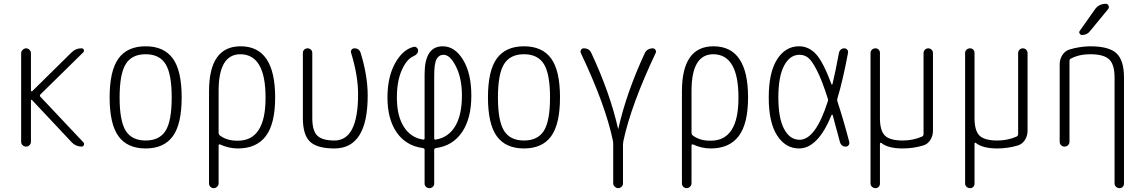

<svg xmlns="http://www.w3.org/2000/svg" viewBox="-20 -775 6040 1015"><path d="M91.8 -25.4V-494.1Q91.8 -503.9 100.1 -511.7Q108.4 -519.5 118.2 -519.5Q127.9 -519.5 135.7 -511.7Q143.6 -503.9 143.6 -494.1V-295.9Q143.6 -293.9 146 -293Q148.4 -292 150.4 -293L358.4 -498Q380.9 -520.5 412.1 -519.5Q419.9 -519.5 422.9 -511.7Q425.8 -503.9 419.9 -498L194.3 -276.4Q188.5 -270.5 193.4 -263.7L420.9 -22.5Q426.8 -16.6 423.3 -8.3Q419.9 0 412.1 0Q380.9 0 359.4 -22.5L149.4 -246.1Q144.5 -251 143.6 -243.2V-25.4Q143.6 -15.6 136.2 -7.8Q128.9 0 118.2 0Q107.4 0 99.6 -7.3Q91.8 -14.6 91.8 -25.4Z M855.5 -436Q823.2 -488.3 750 -488.3Q676.8 -488.3 644.5 -436Q612.3 -383.8 612.3 -259.8Q612.3 -135.7 644.5 -84Q676.8 -32.2 750 -32.2Q823.2 -32.2 855.5 -84Q887.7 -135.7 887.7 -259.8Q887.7 -383.8 855.5 -436ZM893.6 -54.7Q846.7 9.8 750 9.8Q653.3 9.8 606.4 -54.7Q559.6 -119.1 559.6 -260.3Q559.6 -401.4 606.4 -465.8Q653.3 -530.3 750 -530.3Q846.7 -530.3 893.6 -465.8Q940.4 -401.4 940.4 -260.3Q940.4 -119.1 893.6 -54.7Z M1135.7 -294.9V-73.2Q1135.7 -64.5 1142.6 -58.6Q1180.7 -30.3 1237.3 -31.2Q1384.8 -31.2 1383.8 -259.8Q1383.8 -487.3 1251 -488.3Q1135.7 -488.3 1135.7 -294.9ZM1085 194.3V-292Q1085 -530.3 1252 -530.3Q1434.6 -530.3 1434.6 -259.8Q1434.6 -121.1 1385.3 -55.7Q1335.9 9.8 1237.3 9.8Q1189.5 9.8 1142.6 -11.7Q1140.6 -12.7 1138.2 -11.2Q1135.7 -9.8 1135.7 -6.8V194.3Q1135.7 204.1 1127.9 211.9Q1120.1 219.7 1109.9 219.7Q1099.6 219.7 1092.3 212.4Q1085 205.1 1085 194.3Z M1748 9.8Q1657.2 9.8 1619.1 -25.9Q1581.1 -61.5 1581.1 -150.4V-495.1Q1581.1 -505.9 1588.4 -512.7Q1595.7 -519.5 1606 -519.5Q1616.2 -519.5 1623.5 -512.7Q1630.9 -505.9 1630.9 -495.1V-150.4Q1630.9 -84 1657.2 -58.1Q1683.6 -32.2 1748 -32.2Q1873 -32.2 1873 -276.4Q1873 -376 1835.9 -496.1Q1833 -504.9 1838.4 -512.2Q1843.8 -519.5 1853.5 -519.5Q1878.9 -519.5 1886.7 -495.1Q1923.8 -374 1923.8 -269.5Q1923.8 9.8 1748 9.8Z M2275.4 -375V-43.9Q2275.4 -35.2 2284.2 -37.1Q2351.6 -48.8 2386.7 -108.4Q2421.9 -168 2421.9 -269.5Q2421.9 -361.3 2390.6 -423.3Q2359.4 -485.4 2325.2 -485.4Q2300.8 -485.4 2288.1 -462.9Q2275.4 -440.4 2275.4 -375ZM2215.8 7.8Q2127 -3.9 2077.6 -74.2Q2028.3 -144.5 2028.3 -259.8Q2028.3 -368.2 2068.8 -440.9Q2109.4 -513.7 2167 -527.3Q2175.8 -529.3 2183.1 -522.9Q2190.4 -516.6 2190.4 -506.8Q2190.4 -489.3 2167 -478.5Q2129.9 -462.9 2104 -404.3Q2078.1 -345.7 2078.1 -259.8Q2078.1 -163.1 2114.3 -105.5Q2150.4 -47.9 2215.8 -37.1Q2224.6 -35.2 2224.6 -43.9V-382.8Q2224.6 -530.3 2320.3 -530.3Q2384.8 -530.3 2428.2 -458.5Q2471.7 -386.7 2471.7 -269.5Q2471.7 -148.4 2422.4 -76.2Q2373 -3.9 2284.2 7.8Q2275.4 9.8 2275.4 16.6V195.3Q2275.4 206.1 2267.6 212.9Q2259.8 219.7 2250 219.7Q2240.2 219.7 2232.4 212.9Q2224.6 206.1 2224.6 195.3V16.6Q2224.6 9.8 2215.8 7.8Z M2855.5 -436Q2823.2 -488.3 2750 -488.3Q2676.8 -488.3 2644.5 -436Q2612.3 -383.8 2612.3 -259.8Q2612.3 -135.7 2644.5 -84Q2676.8 -32.2 2750 -32.2Q2823.2 -32.2 2855.5 -84Q2887.7 -135.7 2887.7 -259.8Q2887.7 -383.8 2855.5 -436ZM2893.6 -54.7Q2846.7 9.8 2750 9.8Q2653.3 9.8 2606.4 -54.7Q2559.6 -119.1 2559.6 -260.3Q2559.6 -401.4 2606.4 -465.8Q2653.3 -530.3 2750 -530.3Q2846.7 -530.3 2893.6 -465.8Q2940.4 -401.4 2940.4 -260.3Q2940.4 -119.1 2893.6 -54.7Z M3220.7 -28.3Q3181.6 -218.8 3050.8 -494.1Q3046.9 -502.9 3051.3 -511.2Q3055.7 -519.5 3066.4 -519.5Q3095.7 -519.5 3106.4 -494.1Q3205.1 -282.2 3247.1 -95.7Q3247.1 -93.8 3248 -93.8Q3249 -93.8 3249 -95.7Q3292 -286.1 3388.7 -494.1Q3393.6 -505.9 3405.3 -512.7Q3417 -519.5 3429.7 -519.5Q3439.5 -519.5 3444.8 -511.7Q3450.2 -503.9 3446.3 -495.1Q3316.4 -220.7 3275.4 -29.3Q3273.4 -17.6 3273.4 -11.7V194.3Q3273.4 205.1 3265.6 212.4Q3257.8 219.7 3248 219.7Q3238.3 219.7 3230 211.9Q3221.7 204.1 3221.7 194.3V-11.7Q3221.7 -22.5 3220.7 -28.3Z M3635.7 -294.9V-73.2Q3635.7 -64.5 3642.6 -58.6Q3680.7 -30.3 3737.3 -31.2Q3884.8 -31.2 3883.8 -259.8Q3883.8 -487.3 3751 -488.3Q3635.7 -488.3 3635.7 -294.9ZM3585 194.3V-292Q3585 -530.3 3752 -530.3Q3934.6 -530.3 3934.6 -259.8Q3934.6 -121.1 3885.3 -55.7Q3835.9 9.8 3737.3 9.8Q3689.5 9.8 3642.6 -11.7Q3640.6 -12.7 3638.2 -11.2Q3635.7 -9.8 3635.7 -6.8V194.3Q3635.7 204.1 3627.9 211.9Q3620.1 219.7 3609.9 219.7Q3599.6 219.7 3592.3 212.4Q3585 205.1 3585 194.3Z M4207 -485.4Q4155.3 -485.4 4125 -427.7Q4094.7 -370.1 4094.7 -260.3Q4094.7 -150.4 4125 -93.3Q4155.3 -36.1 4207 -36.1Q4291 -36.1 4355.5 -237.3Q4359.4 -246.1 4356.4 -252.9Q4326.2 -348.6 4299.3 -401.4Q4272.5 -454.1 4252.4 -469.7Q4232.4 -485.4 4207 -485.4ZM4204.1 9.8Q4132.8 9.8 4088.4 -58.6Q4043.9 -127 4043.9 -259.8Q4043.9 -391.6 4087.9 -460.9Q4131.8 -530.3 4204.1 -530.3Q4254.9 -530.3 4293 -489.7Q4331.1 -449.2 4376 -329.1Q4377 -327.1 4378.4 -327.6Q4379.9 -328.1 4380.9 -330.1Q4397.5 -400.4 4415 -495.1Q4417 -505.9 4424.8 -512.7Q4432.6 -519.5 4442.9 -519.5Q4453.1 -519.5 4459 -512.2Q4464.8 -504.9 4462.9 -495.1Q4435.5 -348.6 4407.2 -255.9Q4404.3 -247.1 4407.2 -238.3Q4439.5 -139.6 4469.7 -24.4Q4471.7 -15.6 4466.3 -7.8Q4460.9 0 4451.2 0Q4426.8 0 4419.9 -25.4Q4387.7 -144.5 4381.8 -167Q4380.9 -168.9 4378.9 -168.9Q4377 -168.9 4376 -167Q4303.7 9.8 4204.1 9.8Z M4608.4 219.7Q4597.7 219.7 4589.8 212.4Q4582 205.1 4582 195.3V-495.1Q4582 -504.9 4589.4 -512.2Q4596.7 -519.5 4608.4 -519.5Q4618.2 -519.5 4625 -512.7Q4631.8 -505.9 4631.8 -495.1V-150.4Q4631.8 -84 4658.2 -58.1Q4684.6 -32.2 4752 -32.2Q4806.6 -32.2 4853.5 -52.7Q4861.3 -55.7 4862.3 -65.4V-494.1Q4862.3 -504.9 4869.6 -512.2Q4877 -519.5 4887.2 -519.5Q4897.5 -519.5 4904.8 -512.2Q4912.1 -504.9 4912.1 -494.1V-84Q4912.1 -56.6 4897.9 -34.7Q4883.8 -12.7 4860.4 -5.9Q4807.6 9.8 4752 9.8Q4674.8 9.8 4638.7 -19.5Q4637.7 -21.5 4634.8 -20Q4631.8 -18.6 4631.8 -16.6V195.3Q4631.8 206.1 4625 212.9Q4618.2 219.7 4608.4 219.7Z M5108.4 219.7Q5097.7 219.7 5089.8 212.4Q5082 205.1 5082 195.3V-495.1Q5082 -504.9 5089.4 -512.2Q5096.7 -519.5 5108.4 -519.5Q5118.2 -519.5 5125 -512.7Q5131.8 -505.9 5131.8 -495.1V-150.4Q5131.8 -84 5158.2 -58.1Q5184.6 -32.2 5252 -32.2Q5306.6 -32.2 5353.5 -52.7Q5361.3 -55.7 5362.3 -65.4V-494.1Q5362.3 -504.9 5369.6 -512.2Q5377 -519.5 5387.2 -519.5Q5397.5 -519.5 5404.8 -512.2Q5412.1 -504.9 5412.1 -494.1V-84Q5412.1 -56.6 5397.9 -34.7Q5383.8 -12.7 5360.4 -5.9Q5307.6 9.8 5252 9.8Q5174.8 9.8 5138.7 -19.5Q5137.7 -21.5 5134.8 -20Q5131.8 -18.6 5131.8 -16.6V195.3Q5131.8 206.1 5125 212.9Q5118.2 219.7 5108.4 219.7Z M5582 -25.4V-435.5Q5582 -462.9 5596.7 -484.9Q5611.3 -506.8 5634.8 -513.7Q5687.5 -529.3 5742.2 -530.3Q5842.8 -530.3 5882.3 -493.2Q5921.9 -456.1 5921.9 -365.2V195.3Q5921.9 206.1 5915 212.9Q5908.2 219.7 5898.4 219.7Q5887.7 219.7 5879.9 212.4Q5872.1 205.1 5872.1 195.3V-365.2Q5872.1 -433.6 5843.8 -460.9Q5815.4 -488.3 5742.2 -488.3Q5684.6 -488.3 5640.6 -464.8Q5633.8 -461.9 5633.8 -453.1V-25.4Q5633.8 -15.6 5626.5 -7.8Q5619.1 0 5607.9 0Q5596.7 0 5589.4 -7.3Q5582 -14.6 5582 -25.4ZM5767.6 -724.6Q5789.1 -754.9 5825.2 -754.9Q5835.9 -754.9 5840.3 -745.1Q5844.7 -735.4 5837.9 -726.6L5742.2 -610.4Q5727.5 -590.8 5700.2 -589.8Q5692.4 -589.8 5687.5 -597.7Q5682.6 -605.5 5688.5 -612.3Z"/></svg>

Font: Rounded Mgen+ 1mn light
Style: Regular
Weight: 200
Designer: [Source Han Sans]
Ryoko NISHIZUKA  (kana & ideographs); Paul D. Hunt (Latin, Greek & Cyrillic); Wenlong ZHANG  (bopomofo
Version: Version 1.059.20150602